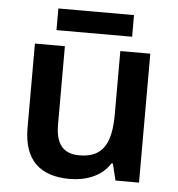

<svg xmlns="http://www.w3.org/2000/svg" viewBox="-51 -745 745 804"><g transform="rotate(5 321.0 -343.5)"><path d="M480 -697H162V-606H480ZM562 -542H436V-277C436 -157 404 -92 303 -92C234 -92 203 -132 203 -213V-542H77V-188C77 -50 149 10 271 10C339 10 405 -14 440 -70H446L463 0H562Z"/></g></svg>

Font: Noto Sans Tai Tham SemiBold
Style: Regular
Weight: 600
Designer: Monotype Design Team 2013. Revised by David WIlliams 2020
Foundry: Monotype Imaging Inc.
Version: Version 2.002